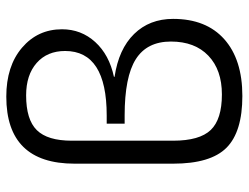

<svg xmlns="http://www.w3.org/2000/svg" viewBox="-110 -670 790 610"><g transform="rotate(-90 285.0 -365.0)"><path d="M143 -532V-210Q143 -126 177 -90.5Q211 -55 290 -55Q368 -55 413 -98Q458 -141 458 -217Q458 -293 402 -328.5Q346 -364 223 -364H197V-421H223Q428 -421 428 -553Q428 -610 390 -643.5Q352 -677 287 -677Q210 -677 176.5 -643Q143 -609 143 -532ZM285 10Q171 10 120.5 -40.5Q70 -91 70 -210V-523Q70 -740 283 -740Q380 -740 438.5 -690Q497 -640 497 -563Q497 -502 456.5 -457.5Q416 -413 346 -398V-396Q434 -383 482 -334Q530 -285 530 -210Q530 -105 465.5 -47.5Q401 10 285 10Z"/></g></svg>

Font: Mplus 1p
Style: Regular
Weight: 400
Version: Version 1.061